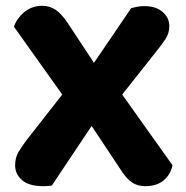

<svg xmlns="http://www.w3.org/2000/svg" viewBox="-20 -632 639 660"><path d="M295 -199 158 6Q151 7 144 7.5Q137 8 130 8Q80 8 56 -12.5Q32 -33 32 -64Q32 -90 43.5 -109.5Q55 -129 75 -155L194 -307L28 -540Q32 -553 40.5 -565.5Q49 -578 61 -588.5Q73 -599 89 -605.5Q105 -612 125 -612Q151 -612 171 -598.5Q191 -585 212 -554L303 -416L431 -604Q439 -606 450.5 -608.5Q462 -611 476 -611Q516 -611 539 -591Q562 -571 562 -542Q562 -518 549 -498Q536 -478 514 -451Q485 -415 457 -379Q429 -343 400 -307L573 -64Q566 -31 542 -11.5Q518 8 479 8Q453 8 433.5 -5Q414 -18 394 -50Z"/></svg>

Font: Baloo Tammudu 2
Style: Bold
Weight: 700
Designer: Maithili Shingre, Omkar Shende and Ek Type
Foundry: Ek Type
Version: Version 1.640;hotconv 1.0.111;makeotfexe 2.5.65597; ttfautoh